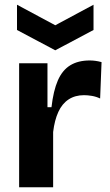

<svg xmlns="http://www.w3.org/2000/svg" viewBox="-20 -793 465 813"><path d="M61 0V-258V-525H181V-339H198Q206 -409 225 -452.5Q244 -496 277.5 -516.5Q311 -537 360 -537Q371 -537 383 -535.5Q395 -534 410 -530L404 -376Q387 -384 369 -387Q351 -390 336 -390Q298 -390 270.5 -372Q243 -354 227 -319Q211 -284 205 -234V0ZM52 -773 214 -686 376 -773V-666L214 -580L52 -666Z"/></svg>

Font: Bricolage Grotesque 18pt
Style: Bold
Weight: 700
Designer: Mathieu Triay
Foundry: Atelier Triay
Version: Version 1.000;gftools[0.9.30]